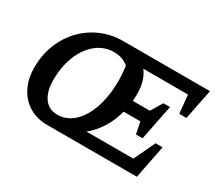

<svg xmlns="http://www.w3.org/2000/svg" viewBox="-122 -891 1267 1131"><g transform="rotate(30 511.5 -326.0)"><path d="M290 0Q219 0 166 -32Q113 -64 83.5 -122Q54 -180 54 -257Q54 -341 82.5 -413Q111 -485 162 -538.5Q213 -592 282 -622Q351 -652 432 -652H1020L979 -446H930L918 -570H614Q657 -514 657 -424Q657 -399 655 -375H771L818 -453H863L815 -213H770L754 -293H640Q623 -227 589 -173Q555 -119 509 -82H828L896 -226H944L899 0ZM309 -82Q364 -82 408 -116Q452 -150 480.5 -211.5Q509 -273 519 -356Q529 -439 516 -535Q475 -569 417 -569Q351 -569 299 -527.5Q247 -486 217.5 -413.5Q188 -341 188 -248Q188 -170 220 -126Q252 -82 309 -82Z"/></g></svg>

Font: Piazzolla SC SemiBold
Style: Italic
Weight: 600
Italic angle: -11.3°
Designer: Juan Pablo del Peral
Foundry: Huerta Tipografica
Version: Version 1.330